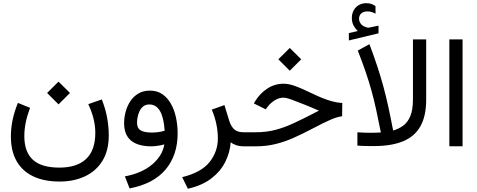

<svg xmlns="http://www.w3.org/2000/svg" viewBox="-20 -913 2978 1198"><path d="M273.9 -333 345.2 -261.7 416.5 -333 345.2 -403.8ZM530.8 -263.2Q552.2 -218.3 563.5 -173.1Q574.7 -127.9 574.7 -83Q574.2 25.9 516.8 79.3Q459.5 132.8 350.6 132.8Q238.8 132.8 185.3 84Q131.8 35.2 131.8 -64Q131.8 -106 140.9 -149.9Q149.9 -193.8 167.5 -240.2L91.8 -271Q69.8 -217.8 58.8 -165.3Q47.9 -112.8 47.9 -61.5Q47.9 29.3 83.5 92Q119.1 154.8 187.3 187.3Q255.4 219.7 352.1 219.7Q441.4 219.7 510.7 187Q580.1 154.3 619.4 90.1Q658.7 25.9 658.7 -68.4Q658.7 -122.1 648.4 -178.5Q638.2 -234.9 615.2 -292.5Z M1005.4 -12.2Q993.7 58.6 929.7 113Q865.7 167.5 759.3 187.5L788.6 262.7Q938.5 233.9 1013.4 144.5Q1088.4 55.2 1088.4 -81.1Q1088.4 -131.8 1078.1 -179.7Q1067.9 -227.5 1046.6 -265.4Q1025.4 -303.2 992.9 -325.4Q960.4 -347.7 915.5 -347.7Q874.5 -347.7 844 -329.8Q813.5 -312 793.7 -282.2Q773.9 -252.4 764.2 -216.6Q754.4 -180.7 754.4 -144.5Q754.4 -71.3 797.9 -35.6Q841.3 0 925.3 0Q941.4 0 965.1 -3.4Q988.8 -6.8 1005.4 -12.2ZM1007.3 -97.2Q987.8 -91.3 967.3 -88.6Q946.8 -85.9 927.7 -85.9Q880.4 -85.9 857.7 -99.6Q835 -113.3 835 -147Q835 -162.6 838.6 -182.1Q842.3 -201.7 850.8 -219.7Q859.4 -237.8 874.3 -249.5Q889.2 -261.2 911.6 -261.2Q954.6 -261.2 978.5 -220Q1002.4 -178.7 1007.3 -97.2Z M1419.4 -25.4Q1430.7 -15.6 1451.9 -7.8Q1473.1 0 1503.4 0H1517.1V-87.9H1498Q1463.9 -87.9 1443.6 -104.2Q1423.3 -120.6 1410.6 -158.7L1380.4 -257.3L1301.3 -229Q1321.3 -182.1 1330.3 -137Q1339.4 -91.8 1339.4 -49.8Q1339.4 32.7 1287.8 97.9Q1236.3 163.1 1116.7 192.4L1152.3 264.6Q1241.2 244.6 1298.6 200.4Q1356 156.2 1385.5 97.4Q1415 38.6 1419.4 -25.4Z M1716.8 -543 1788.1 -471.7 1859.4 -543 1788.1 -613.8ZM1497.6 0H1575.7Q1641.6 0 1699.2 -14.2Q1756.8 -28.3 1812.5 -53.2Q1868.2 -78.1 1927.7 -109.4Q1965.3 -129.4 1993.7 -143.3Q2022 -157.2 2043.7 -166.5Q2065.4 -175.8 2082.8 -180.9Q2100.1 -186 2114.7 -187.5L2115.7 -270.5Q2094.7 -271.5 2072 -276.1Q2049.3 -280.8 2023.4 -289.6Q1997.6 -298.3 1966.6 -311.8Q1935.5 -325.2 1897.5 -343.8Q1854.5 -364.7 1817.4 -377.7Q1780.3 -390.6 1749.5 -390.6Q1694.3 -390.6 1648.2 -360.6Q1602.1 -330.6 1571.3 -280.3L1564 -267.6L1637.7 -231L1650.9 -248Q1668.9 -271.5 1695.1 -287.6Q1721.2 -303.7 1749 -303.7Q1766.1 -303.7 1798.3 -292Q1830.6 -280.3 1879.9 -260.3Q1903.3 -251 1918.5 -244.6Q1933.6 -238.3 1943.1 -234.1Q1952.6 -230 1958.7 -227.3Q1964.8 -224.6 1970.2 -223.1L1932.1 -203.1Q1863.3 -167.5 1806.6 -141.6Q1750 -115.7 1695.3 -101.8Q1640.6 -87.9 1577.1 -87.9H1497.6Z M2211.9 -719.2 2156.7 -706.5V-660.6L2341.8 -705.1V-752.9L2282.2 -740.7Q2280.3 -740.2 2277.3 -740.2Q2273.9 -740.2 2271.5 -741.2Q2269 -742.2 2266.6 -742.7Q2242.7 -749.5 2231.7 -764.2Q2220.7 -778.8 2220.2 -794.9Q2220.2 -807.1 2224.1 -815.4Q2228 -823.7 2233.9 -829.1Q2241.7 -836.4 2252.2 -839.1Q2262.7 -841.8 2271.5 -841.8Q2285.6 -841.8 2297.1 -838.6Q2308.6 -835.4 2323.2 -827.6L2322.8 -875.5Q2309.1 -883.8 2296.9 -888.4Q2284.7 -893.1 2264.6 -893.1Q2245.1 -893.1 2226.8 -885.3Q2208.5 -877.4 2195.8 -861.8Q2186.5 -850.6 2180.9 -835.4Q2175.3 -820.3 2175.3 -801.3Q2175.3 -774.4 2185.8 -754.6Q2196.3 -734.9 2211.9 -719.2ZM2356.4 -86.4Q2339.8 -85.4 2321.5 -85Q2303.2 -84.5 2289.6 -84.5Q2275.4 -84.5 2255.4 -85.2Q2235.4 -85.9 2210 -87.4V-4.4Q2224.1 -2.9 2245.4 -2.4Q2266.6 -2 2286.1 -1.7Q2305.7 -1.5 2313 -1.5Q2421.4 -1.5 2493.9 -31Q2566.4 -60.5 2602.8 -124.5Q2639.2 -188.5 2639.2 -291.5V-667H2556.6V-292Q2556.6 -228 2540.5 -189.2Q2524.4 -150.4 2496.6 -129.6Q2468.8 -108.9 2433.1 -98.6Q2416.5 -184.6 2402.1 -250.5Q2387.7 -316.4 2371.6 -375.2Q2355.5 -434.1 2335 -496.6Q2314.5 -559.1 2285.2 -637.2L2212.4 -597.7Q2241.7 -522.5 2262 -463.1Q2282.2 -403.8 2297.6 -348.4Q2313 -293 2326.7 -230.5Q2340.3 -168 2356.4 -86.4Z M2783.7 -667V-0.5H2866.2V-667Z"/></svg>

Font: Vazir Variable Regular
Style: Regular
Weight: 400
Designer: Saber Rastikerdar
Foundry: Saber Rastikerdar
Version: Version 30.1.0